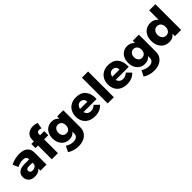

<svg xmlns="http://www.w3.org/2000/svg" viewBox="294 -2230 3911 3911"><g transform="rotate(-45 2250.0 -274.5)"><path d="M549 -352V0H374V-61Q320 8 211 8Q125 8 75.5 -38.5Q26 -85 26 -161Q26 -238 79.5 -281Q133 -324 233 -325H374V-331Q374 -370 347.5 -391Q321 -412 271 -412Q237 -412 194.5 -401Q152 -390 109 -369L60 -489Q126 -519 186.5 -533.5Q247 -548 312 -548Q424 -548 486 -496.5Q548 -445 549 -352ZM374 -183V-230H268Q193 -230 193 -174Q193 -146 212.5 -129.5Q232 -113 266 -113Q306 -113 336 -132.5Q366 -152 374 -183Z M878 -550V-515H998V-397H878V0H701V-397H628V-515H701V-565Q701 -651 758.5 -700.5Q816 -750 906 -750Q965 -750 1022 -729L999 -594Q959 -608 939 -608Q912 -608 895 -593Q878 -578 878 -550Z M1573 -541V-48Q1573 27 1536 83.5Q1499 140 1432.5 170.5Q1366 201 1279 201Q1211 201 1148 182Q1085 163 1037 131L1099 8Q1136 33 1179 47Q1222 61 1266 61Q1326 61 1361 33Q1396 5 1396 -43V-101Q1342 -30 1242 -30Q1175 -30 1122.5 -62.5Q1070 -95 1040.5 -154.5Q1011 -214 1011 -291Q1011 -367 1039.5 -425Q1068 -483 1120 -515Q1172 -547 1238 -547Q1288 -547 1328.5 -528.5Q1369 -510 1396 -475V-541ZM1396 -286Q1396 -343 1366 -378Q1336 -413 1287 -413Q1238 -413 1207.5 -377.5Q1177 -342 1177 -286Q1177 -230 1207.5 -195Q1238 -160 1287 -160Q1336 -160 1366 -195Q1396 -230 1396 -286Z M2215 -255Q2215 -234 2214 -223H1838Q1851 -177 1883 -152.5Q1915 -128 1961 -128Q1996 -128 2028.5 -142Q2061 -156 2088 -183L2181 -90Q2139 -43 2079.5 -18.5Q2020 6 1945 6Q1858 6 1793 -28Q1728 -62 1693.5 -124Q1659 -186 1659 -268Q1659 -351 1694 -414.5Q1729 -478 1793 -512.5Q1857 -547 1941 -547Q2073 -547 2144 -469Q2215 -391 2215 -255ZM2042 -318Q2042 -365 2014.5 -393.5Q1987 -422 1942 -422Q1900 -422 1871.5 -394Q1843 -366 1834 -318Z M2311 -742H2489V0H2311Z M3142 -255Q3142 -234 3141 -223H2765Q2778 -177 2810 -152.5Q2842 -128 2888 -128Q2923 -128 2955.5 -142Q2988 -156 3015 -183L3108 -90Q3066 -43 3006.5 -18.5Q2947 6 2872 6Q2785 6 2720 -28Q2655 -62 2620.5 -124Q2586 -186 2586 -268Q2586 -351 2621 -414.5Q2656 -478 2720 -512.5Q2784 -547 2868 -547Q3000 -547 3071 -469Q3142 -391 3142 -255ZM2969 -318Q2969 -365 2941.5 -393.5Q2914 -422 2869 -422Q2827 -422 2798.5 -394Q2770 -366 2761 -318Z M3751 -541V-48Q3751 27 3714 83.5Q3677 140 3610.5 170.5Q3544 201 3457 201Q3389 201 3326 182Q3263 163 3215 131L3277 8Q3314 33 3357 47Q3400 61 3444 61Q3504 61 3539 33Q3574 5 3574 -43V-101Q3520 -30 3420 -30Q3353 -30 3300.5 -62.5Q3248 -95 3218.5 -154.5Q3189 -214 3189 -291Q3189 -367 3217.5 -425Q3246 -483 3298 -515Q3350 -547 3416 -547Q3466 -547 3506.5 -528.5Q3547 -510 3574 -475V-541ZM3574 -286Q3574 -343 3544 -378Q3514 -413 3465 -413Q3416 -413 3385.5 -377.5Q3355 -342 3355 -286Q3355 -230 3385.5 -195Q3416 -160 3465 -160Q3514 -160 3544 -195Q3574 -230 3574 -286Z M4427 -742V0H4249V-70Q4221 -32 4180.5 -12.5Q4140 7 4089 7Q4014 7 3957 -28Q3900 -63 3868.5 -126.5Q3837 -190 3837 -273Q3837 -355 3868 -417Q3899 -479 3955 -513Q4011 -547 4085 -547Q4137 -547 4178.5 -527Q4220 -507 4249 -470V-742ZM4249 -268Q4249 -329 4217 -366Q4185 -403 4133 -403Q4081 -403 4048.5 -365.5Q4016 -328 4016 -268Q4016 -208 4048.5 -170.5Q4081 -133 4133 -133Q4185 -133 4217 -170.5Q4249 -208 4249 -268Z"/></g></svg>

Font: Montserrat arm2
Style: Bold
Weight: 700
Designer: Julieta Ulanovsky
Foundry: Julieta Ulanovsky
Version: Version 6.000